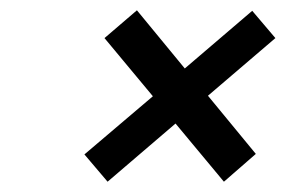

<svg xmlns="http://www.w3.org/2000/svg" viewBox="-20 -499 594 373"><path d="M384 -313 477 -200 415 -146 321 -259 189 -146 144 -199 277 -312 183 -425 246 -479 339 -366 470 -478 515 -425Z"/></svg>

Font: Be Vietnam
Style: Italic
Weight: 400
Italic angle: -9.33299°
Designer: Gabriel Lam
Foundry: TypeRant
Version: Version 3.000